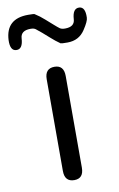

<svg xmlns="http://www.w3.org/2000/svg" viewBox="-143 -856 562 906"><g transform="rotate(-10 138.0 -403.0)"><path d="M138 0Q92 0 92 -52V-491Q92 -543 138 -543Q183 -543 183 -491V-52Q183 0 138 0ZM219 -645Q190 -645 186 -647Q163 -663 142 -682L109 -711Q90 -727 82 -733Q74 -739 58 -739Q11 -739 9 -702Q6 -650 -25 -652Q-55 -653 -53 -705Q-48 -806 58 -806Q86 -806 89 -804Q113 -789 134 -770L168 -740Q186 -724 194.5 -718Q203 -712 219 -712Q265 -712 267 -748Q270 -799 301 -798Q331 -797 329 -745Q329 -728 303 -689Q274 -645 219 -645Z"/></g></svg>

Font: Resource Han Rounded KR
Style: Regular
Weight: 400
Designer: Cyano Hao (round all glyphs); Ryoko NISHIZUKA 西塚涼子 (kana, bopomofo & ideographs); Paul D. Hunt (Latin, Greek & Cyrillic)
Foundry: Cyano Hao
Version: 0.990